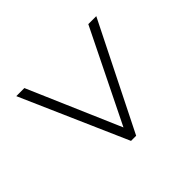

<svg xmlns="http://www.w3.org/2000/svg" viewBox="-109 -756 788 788"><g transform="rotate(45 285.5 -362.0)"><path d="M54.2 -176.8 456.1 -350.1 54.2 -547.9V-594.2L517.1 -362.8V-333L54.2 -129.9Z"/></g></svg>

Font: Zoram GWebM Light
Style: Regular
Weight: 300
Foundry: Ascender Corporation
Version: Version 1.000